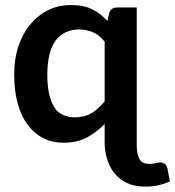

<svg xmlns="http://www.w3.org/2000/svg" viewBox="-20 -542 674 739"><path d="M382.8 -151.9V-381.8Q361.8 -407.7 337.4 -418Q311.5 -428.7 284.2 -428.7Q257.3 -428.7 233.4 -418Q210.9 -407.7 194.8 -386.7Q178.2 -364.3 170.4 -332.5Q162.1 -298.3 162.1 -254.9Q162.1 -210 169.4 -179.2Q175.8 -149.4 189.9 -127.9Q202.6 -107.9 223.1 -99.6Q244.1 -90.3 266.6 -90.3Q304.7 -90.3 332 -106.4Q358.4 -122.1 382.8 -151.9ZM624.5 106.4 633.8 156.7Q607.9 167.5 587.9 171.4Q566.9 176.3 537.6 176.3Q498 176.3 468.3 162.1Q439.9 148.9 420.4 124.5Q401.4 101.1 392.6 70.8Q382.8 40 382.8 8.8V-64.9Q353 -33.7 314 -12.7Q276.9 7.3 224.6 7.3Q181.6 7.3 147.5 -9.8Q112.3 -27.3 87.4 -61Q61.5 -94.2 48.3 -143.1Q34.7 -191.4 34.7 -254.9Q34.7 -314.9 49.8 -360.8Q66.4 -411.1 94.7 -445.8Q124.5 -482.4 164.1 -502.4Q203.6 -522.5 254.9 -522.5Q303.7 -522.5 335.4 -505.9Q368.7 -488.8 393.6 -461.4L399.9 -490.7Q406.2 -513.2 431.2 -513.2H506.3V18.6Q506.3 54.2 518.1 72.3Q528.8 88.9 554.7 88.9Q569.3 88.9 579.6 85.9Q588.9 83 597.2 83Q604.5 83 612.3 87.4Q620.6 91.8 624.5 106.4Z"/></svg>

Font: Lato-SemiBold
Style: Bold
Weight: 500
Designer: Lukasz Dziedzic with Adam Twardoch and Botio Nikoltchev
Foundry: tyPoland Lukasz Dziedzic
Version: ""